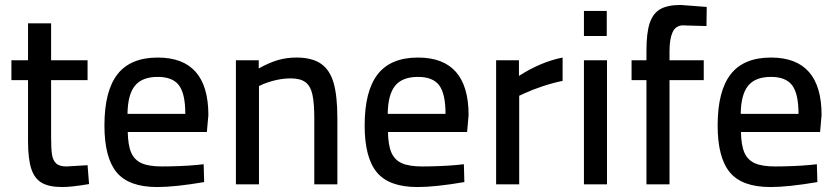

<svg xmlns="http://www.w3.org/2000/svg" viewBox="-20 -743 3374 774"><path d="M93 -174V-420H26V-500H93V-649H186V-500H333V-420H186V-191Q186 -144 189.5 -120.5Q193 -97 206 -84.5Q219 -72 248 -72L333 -77L339 -1Q269 11 231 11Q178 11 148.5 -6Q119 -23 106 -63Q93 -103 93 -174Z M401 -237Q401 -376 453.5 -443.5Q506 -511 616 -511Q820 -511 820 -279L814 -211H495Q496 -157 509 -127.5Q522 -98 551 -85Q580 -72 633 -72Q664 -72 703 -73.5Q742 -75 773 -78L801 -81L803 -9Q686 11 614 11Q499 11 450 -48.5Q401 -108 401 -237ZM727 -284Q727 -365 701.5 -399Q676 -433 616 -433Q553 -433 524 -397.5Q495 -362 494 -284Z M931 -500H1023V-467Q1066 -491 1101 -501Q1136 -511 1175 -511Q1238 -511 1274 -486Q1310 -461 1325 -408.5Q1340 -356 1340 -266V0H1247V-264Q1247 -327 1239.5 -361.5Q1232 -396 1211.5 -411.5Q1191 -427 1152 -427Q1099 -427 1041 -404L1024 -396V0H931Z M1450 -237Q1450 -376 1502.5 -443.5Q1555 -511 1665 -511Q1869 -511 1869 -279L1863 -211H1544Q1545 -157 1558 -127.5Q1571 -98 1600 -85Q1629 -72 1682 -72Q1713 -72 1752 -73.5Q1791 -75 1822 -78L1850 -81L1852 -9Q1735 11 1663 11Q1548 11 1499 -48.5Q1450 -108 1450 -237ZM1776 -284Q1776 -365 1750.5 -399Q1725 -433 1665 -433Q1602 -433 1573 -397.5Q1544 -362 1543 -284Z M1980 -500H2072V-437Q2161 -494 2248 -511V-417Q2209 -409 2167 -395Q2125 -381 2097 -368L2073 -357V0H1980Z M2334 0ZM2334 -500H2427V0H2334ZM2334 -699H2426V-598H2334Z M2586 -420H2526V-500H2586V-538Q2586 -610 2599 -649.5Q2612 -689 2641.5 -706Q2671 -723 2724 -723L2829 -715L2828 -638Q2712 -641 2736 -641Q2704 -641 2691.5 -613.5Q2679 -586 2679 -537V-500H2817V-420H2679V0H2586Z M2873 -237Q2873 -376 2925.5 -443.5Q2978 -511 3088 -511Q3292 -511 3292 -279L3286 -211H2967Q2968 -157 2981 -127.5Q2994 -98 3023 -85Q3052 -72 3105 -72Q3136 -72 3175 -73.5Q3214 -75 3245 -78L3273 -81L3275 -9Q3158 11 3086 11Q2971 11 2922 -48.5Q2873 -108 2873 -237ZM3199 -284Q3199 -365 3173.5 -399Q3148 -433 3088 -433Q3025 -433 2996 -397.5Q2967 -362 2966 -284Z"/></svg>

Font: Cairo SemiBold
Style: Regular
Weight: 600
Designer: Mohamed Gaber, the designers of Titillium
Foundry: Kief Type Foundry
Version: Version 2.009; ttfautohint (v1.5.33-1714) -l 8 -r 50 -G 200 